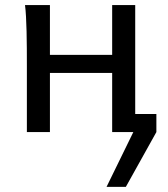

<svg xmlns="http://www.w3.org/2000/svg" viewBox="-20 -518 658 753"><path d="M85.4 -258.8Q85.4 -294.4 85.2 -329.1Q85 -363.8 84.2 -394.8Q83.5 -425.8 82 -452.4Q80.6 -479 78.1 -498H175.8V-302.7H419.9V-498H510.3V-70.8H593.3V0L473.6 214.8H397.9L502.9 0H419.9V-231.9H175.8V0H85.4Z"/></svg>

Font: Andika FrenchTight
Style: Regular
Weight: 400
Designer: Victor Gaultney, Annie Olsen, Julie Remington, Don Collingsworth, Eric Hays, Becca Hirsbrunner
Foundry: SIL International
Version: Version 5.000 ; Dig1 Dig4Opn Dig7 LnSpcTght